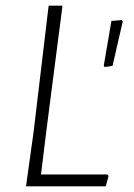

<svg xmlns="http://www.w3.org/2000/svg" viewBox="-20 -659 475 679"><path d="M360 -42 364 -37 354 0H72L99 -194L152 -639H201L144 -197L125 -42ZM411 -588 414 -583 378 -426 350 -422 347 -427 374 -585Z"/></svg>

Font: Alegreya Sans Light
Style: Italic
Weight: 300
Italic angle: -7°
Designer: Juan Pablo del Peral
Foundry: Huerta Tipografica
Version: Version 2.007